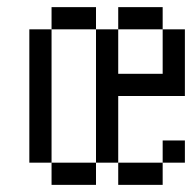

<svg xmlns="http://www.w3.org/2000/svg" viewBox="-20 -520 540 540"><path d="M500 -62.5V-125H437.5V-62.5H312.5V0H437.5V-62.5ZM125 -62.5V0H250V-62.5ZM125 -62.5Q125 -62.5 125 -437.5H62.5Q62.5 -437.5 62.5 -62.5ZM250 -62.5H312.5V-250H500V-437.5H437.5Q437.5 -437.5 437.5 -312.5H312.5Q312.5 -312.5 312.5 -437.5H250Q250 -437.5 250 -62.5ZM125 -437.5H250V-500H125ZM312.5 -437.5H437.5V-500H312.5Z"/></svg>

Font: CalcUnifontExMono
Style: Regular
Weight: 500
Version: Version 15.0.06